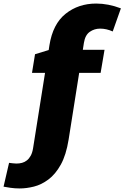

<svg xmlns="http://www.w3.org/2000/svg" viewBox="-158 -815 700 1080"><path d="M-47 245Q-75 245 -98.5 241.5Q-122 238 -138 235L-107 101Q-97 102 -86.5 103.5Q-76 105 -66 105Q-49 105 -34 101Q-19 97 -6.5 87Q6 77 15 60.5Q24 44 28 19L99 -428L111 -405H22L39 -510L137 -540L112 -508L120 -560Q139 -680 211 -737.5Q283 -795 383 -795Q451 -795 522 -768L476 -638Q441 -654 405 -654Q373 -654 347 -636Q321 -618 314 -574L304 -510L287 -535H430L408 -405H273L291 -428L228 -30Q214 57 184 111Q154 165 114.5 194.5Q75 224 33 234.5Q-9 245 -47 245Z"/></svg>

Font: Bitter Thin Black
Style: Italic
Weight: 900
Italic angle: -9°
Version: Version 3.020